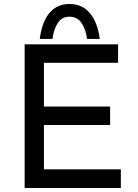

<svg xmlns="http://www.w3.org/2000/svg" viewBox="-20 -946 693 966"><path d="M104 -723H574V-630H201V-410H534V-317H201V-94H588V0H104ZM330 -926Q393 -926 432 -880Q471 -834 482 -750H418Q412 -798 390.5 -830Q369 -862 330 -862Q291 -862 270.5 -830Q250 -798 244 -750H180Q191 -836 229 -881Q267 -926 330 -926Z"/></svg>

Font: Synthetic
Style: Regular
Weight: 400
Designer: Santiago Orozco
Foundry: Typemade
Version: Version 2.000; ttfautohint (v1.8.4.7-5d5b)